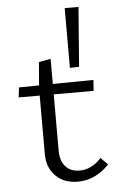

<svg xmlns="http://www.w3.org/2000/svg" viewBox="-52 -747 484 791"><g transform="rotate(-5 190.0 -351.5)"><path d="M368 -53Q311 7 238 7Q181 7 146.5 -27.5Q112 -62 112 -118V-360H25L30 -401L113 -402L121 -498L170 -507V-403L338 -405L335 -360H170V-128Q170 -85 191 -61.5Q212 -38 249 -38Q299 -38 339 -82ZM246 -463V-710H303L284 -464Z"/></g></svg>

Font: Ysabeau Semilight
Style: Regular
Weight: 300
Designer: Christian Thalmann (Catharsis Fonts)
Version: Version 0.003